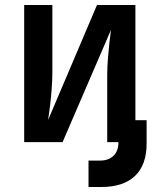

<svg xmlns="http://www.w3.org/2000/svg" viewBox="-20 -570 640 770"><path d="M77 0V-550H190V-279Q190 -252 187.5 -217Q185 -182 181 -148Q177 -114 173 -89L369 -550H523V-88H568V6Q568 91 521.5 135.5Q475 180 386 180H335V74H381Q415 74 435 55Q455 36 455 0H410V-271Q410 -298 412.5 -331Q415 -364 418.5 -396Q422 -428 425 -450L231 0Z"/></svg>

Font: NKDuy Mono
Style: Bold
Weight: 700
Monospace: yes
Designer: NKDuy
Foundry: NKDuy
Version: Version 2.251; ttfautohint (v1.8.4.7-5d5b)